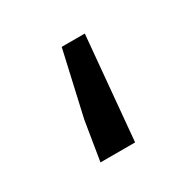

<svg xmlns="http://www.w3.org/2000/svg" viewBox="-71 -315 391 389"><g transform="rotate(-30 124.5 -121.0)"><path d="M64 0 79 -92 113 -242H167L145 0Z"/></g></svg>

Font: Source Sans 3
Style: Regular
Weight: 400
Designer: Paul D. Hunt
Foundry: Adobe
Version: Version 3.046;hotconv 1.0.118;makeotfexe 2.5.65603